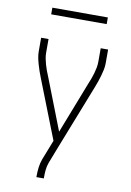

<svg xmlns="http://www.w3.org/2000/svg" viewBox="-98 -963 696 1022"><g transform="rotate(10 250.0 -451.5)"><path d="M173 0V-7Q173 -31 176 -54Q179 -77 187 -99L229 -206L104 -525Q97 -542 91.5 -558.5Q86 -575 81 -592Q76 -609 72.5 -626.5Q69 -644 69 -662V-735H109V-661Q109 -646 112 -630Q115 -614 119.5 -598.5Q124 -583 129.5 -568Q135 -553 141 -539L250 -259L359 -539Q365 -553 370.5 -568Q376 -583 380.5 -598.5Q385 -614 388 -630Q391 -646 391 -662V-735H431V-662Q431 -644 427.5 -626.5Q424 -609 419 -592Q414 -575 408.5 -558.5Q403 -542 396 -525L255 -166L224 -86Q217 -67 215 -47Q213 -27 213 -7V0ZM400 -867H100V-903H400Z"/></g></svg>

Font: Iosevka Term Curly Extralight
Style: Regular
Weight: 200
Designer: Belleve Invis
Foundry: Belleve Invis
Version: Version 32.3.0